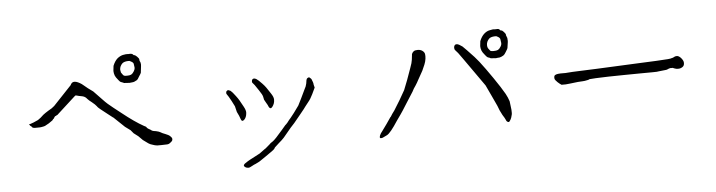

<svg xmlns="http://www.w3.org/2000/svg" viewBox="-45 -864 4090 1097"><g transform="rotate(-5 2000.0 -315.0)"><path d="M833 -134Q821 -135 805 -141Q793 -144 783 -151Q759 -168 754 -172Q749 -177 730 -196L705 -215Q690 -233 689 -234Q689 -234 688 -234H689L659 -256L597 -315H596Q582 -325 569 -336Q518 -375 511 -384V-385Q501 -398 482 -413Q467 -424 459 -433Q452 -443 441 -448Q434 -451 422 -453Q418 -453 396 -459Q391 -460 385 -453L285 -362Q282 -360 281 -358L276 -356Q273 -354 272 -353Q269 -352 266 -351V-350Q263 -349 260 -342Q258 -338 256 -337Q253 -336 252 -333L251 -332Q250 -331 249 -329Q227 -312 204 -301Q200 -299 182 -296Q179 -295 155 -295Q135 -294 130 -300Q128 -304 125 -306Q123 -307 122 -308V-309H121L119 -310V-311L118 -314L116 -313L115 -314L114 -317Q116 -318 123 -320Q135 -324 140 -326Q164 -336 167 -338Q187 -352 191 -357Q204 -371 251 -398Q255 -401 261 -406L260 -405Q261 -405 261 -406Q266 -409 270 -414Q370 -519 371 -521Q372 -525 374 -527Q389 -551 434 -521V-522Q434 -521 434 -521Q439 -517 444 -513Q463 -496 496 -473Q499 -471 546 -421Q569 -396 603 -370Q606 -367 645 -337Q715 -281 767 -252Q775 -248 777 -247Q779 -247 783 -240Q786 -236 795 -231Q802 -228 805 -225Q810 -220 820 -218Q828 -217 833 -216Q851 -212 857 -208Q868 -201 885 -195Q905 -187 910 -182Q920 -172 921 -169Q924 -163 921 -156Q920 -151 909 -143Q900 -135 889 -135L857 -134Q837 -134 834 -134ZM714 -629Q709 -629 708 -629H707Q688 -628 677 -620Q660 -604 660 -583Q661 -574 663 -567Q665 -564 673 -553Q676 -549 680 -547.5Q684 -546 693 -546Q695 -546 697 -546Q711 -546 720 -550Q729 -555 736 -567Q742 -577 742.5 -582.5Q743 -588 743 -589Q743 -591 740 -610Q739 -618 725 -625Q719 -628 717 -629Q715 -629 714 -629ZM624 -609Q635 -636 651 -650Q666 -662 682 -666Q703 -670 710 -669Q714 -668 719 -669Q736 -670 741 -663Q742 -661 744 -660Q746 -660 749 -659Q754 -658 763 -649Q774 -638 774 -633V-628Q774 -626 775 -625Q776 -620 778 -618Q780 -615 781 -602Q781 -598 780 -590Q776 -560 776 -556Q775 -552 763 -534Q755 -519 750 -516Q733 -506 725 -506Q707 -504 707 -504Q704 -504 691 -505L675 -506Q673 -508 661 -512Q655 -514 652 -517L645 -525Q629 -544 626 -553Q621 -567 621 -577Q621 -581 621 -582Q623 -606 624 -609Z M1384 20Q1375 23 1363 30Q1352 36 1349 37Q1342 39 1337 38Q1328 37 1323 33Q1316 28 1316 23.5Q1316 19 1323 13Q1324 12 1341 1Q1346 -2 1355 -7Q1407 -35 1412 -37Q1427 -48 1442 -59Q1452 -65 1453 -67Q1453 -67 1474 -85Q1479 -90 1480 -91Q1484 -93 1492 -99Q1507 -109 1551 -161Q1573 -187 1574 -188Q1575 -188 1576 -188Q1575 -188 1577 -190Q1584 -196 1596 -213Q1600 -216 1627 -251L1656 -291Q1657 -292 1676 -331Q1697 -376 1699 -379Q1709 -396 1712 -412Q1713 -421 1715 -431Q1717 -436 1717 -437Q1718 -441 1724 -444Q1730 -447 1732 -446Q1741 -439 1744 -435Q1754 -410 1753 -409Q1752 -407 1758 -385Q1739 -343 1728 -325Q1722 -315 1712 -303Q1702 -291 1694 -280Q1693 -277 1661 -238Q1629 -199 1624 -193Q1619 -188 1602 -169Q1562 -121 1557 -115Q1544 -101 1527 -87Q1505 -67 1502 -64Q1500 -61 1498 -57Q1495 -54 1491 -50Q1477 -39 1456 -25Q1453 -23 1418 1Q1414 4 1406 9ZM1295 -318Q1288 -333 1279 -349.5Q1270 -366 1264 -376Q1258 -386 1254 -391Q1251 -395 1252 -400Q1252 -405 1254.5 -408Q1257 -411 1260 -412.5Q1263 -414 1267 -413Q1271 -412 1278 -408Q1284 -403 1289.5 -396.5Q1295 -390 1306 -375.5Q1317 -361 1324 -349Q1331 -337 1344 -313Q1357 -290 1356 -275.5Q1355 -261 1351 -252Q1347 -243 1342 -238Q1337 -233 1333 -232Q1326 -229 1321 -243Q1316 -258 1314 -262Q1303 -284 1303 -285Q1296 -315 1295 -318ZM1454 -374Q1452 -377 1439 -398Q1425 -420 1418 -429Q1411 -438 1407 -442Q1403 -446 1404 -451Q1404 -456 1406 -460Q1408 -464 1411.5 -465.5Q1415 -467 1419.5 -466.5Q1424 -466 1431 -462Q1438 -457 1444 -451.5Q1450 -446 1462.5 -433Q1475 -420 1483 -408.5Q1491 -397 1506 -374Q1521 -352 1521 -337.5Q1521 -323 1517 -313.5Q1513 -304 1508.5 -298Q1504 -292 1500 -290Q1498 -288 1493 -291Q1488 -294 1486 -300Q1484 -307 1474 -323Q1465 -339 1464 -341Q1461 -362 1454 -374Z M2814 -587Q2809 -587 2807 -587Q2787 -586 2777 -578Q2760 -562 2760 -541Q2760 -532 2763 -525Q2764 -522 2773 -511Q2775 -507 2779.5 -505.5Q2784 -504 2793 -504Q2794 -504 2796 -504Q2811 -504 2820 -508Q2829 -513 2836 -525Q2842 -535 2842 -540.5Q2842 -546 2842 -547Q2842 -549 2839 -568Q2838 -576 2825 -583Q2819 -586 2817 -587Q2814 -587 2814 -587ZM2724 -567Q2735 -594 2751 -608Q2766 -621 2782 -624Q2803 -629 2810 -627Q2814 -627 2819 -627Q2836 -629 2840 -622Q2842 -620 2844 -618Q2845 -618 2848 -617H2849Q2854 -617 2863 -607Q2873 -596 2873 -591V-587Q2874 -585 2875 -583Q2876 -579 2877 -576Q2880 -574 2880 -560Q2881 -557 2880 -548Q2876 -519 2875 -514Q2875 -511 2863 -492Q2855 -478 2849 -475V-474Q2833 -465 2825 -464Q2807 -463 2806 -462Q2804 -462 2791 -463L2775 -464Q2772 -467 2761 -470Q2755 -472 2752 -476L2745 -484Q2729 -503 2726 -512Q2721 -526 2721 -535Q2721 -539 2721 -540Q2723 -565 2724 -567ZM2789 -190Q2780 -209 2763 -246Q2733 -311 2732 -312Q2676 -391 2620 -471Q2601 -498 2592 -510Q2582 -521 2577 -527Q2572 -532 2572 -539Q2571 -546 2573.5 -551.5Q2576 -557 2579 -559Q2583 -561 2589 -561Q2594 -561 2603 -556Q2612 -551 2620 -545Q2628 -538 2644 -521Q2690 -474 2709 -449Q2740 -409 2780.5 -350Q2821 -291 2842 -254Q2854 -232 2861 -210L2867 -161Q2869 -138 2865 -128Q2862 -114 2857 -105.5Q2852 -97 2848 -93Q2846 -91 2839 -94Q2832 -98 2830 -106Q2826 -116 2813 -136Q2798 -163 2789 -190ZM2351 -377Q2344 -363 2333 -346Q2321 -330 2313 -313Q2312 -310 2276 -255Q2241 -199 2234 -190Q2229 -182 2210 -156Q2166 -88 2146 -78Q2126 -68 2121 -66Q2116 -64 2110 -64Q2104 -64 2104 -71Q2104 -78 2113 -93Q2111 -89 2149 -142Q2174 -179 2175 -180Q2177 -181 2177 -181Q2177 -181 2178 -183Q2184 -194 2200 -215Q2204 -221 2234 -270L2266 -326Q2267 -328 2288 -382Q2311 -445 2312 -449Q2323 -478 2325 -495Q2326 -508 2328 -521Q2328 -528 2330 -530Q2333 -537 2340 -542.5Q2347 -548 2363 -548Q2379 -548 2390 -540Q2401 -532 2403 -521Q2405 -510 2403 -494Q2401 -478 2394 -461Q2387 -444 2379 -427Q2367 -406 2351 -377Z M3163 -278V-280Q3159 -281 3153.5 -286Q3148 -291 3143 -295Q3137 -301 3132 -307Q3127 -313 3127 -319Q3126 -333 3133.5 -337Q3141 -341 3151 -342L3165 -343H3193L3207 -344Q3228 -346 3273 -347.5Q3318 -349 3375 -351.5Q3432 -354 3495 -357Q3558 -360 3615 -362.5Q3672 -365 3717.5 -367Q3763 -369 3783 -371Q3798 -372 3809 -376Q3811 -376 3812 -376.5Q3813 -377 3814 -377Q3818 -381 3821 -381Q3826 -384 3833 -384Q3839 -385 3846 -381Q3853 -377 3859 -370Q3865 -363 3868.5 -356Q3872 -349 3872 -343Q3873 -326 3861.5 -318.5Q3850 -311 3838 -311Q3827 -310 3815 -315Q3812 -317 3809 -317.5Q3806 -318 3805 -319Q3802 -318 3799 -318.5Q3796 -319 3794 -319Q3791 -319 3788.5 -318Q3786 -317 3782 -316Q3781 -315 3779.5 -315Q3778 -315 3776 -313Q3774 -313 3772.5 -312.5Q3771 -312 3770 -311Q3758 -309 3747 -308.5Q3736 -308 3724 -306Q3719 -304 3689 -304Q3659 -304 3617 -303.5Q3575 -303 3526 -302.5Q3477 -302 3435 -301Q3393 -300 3363 -298.5Q3333 -297 3327 -296Q3323 -294 3319 -292.5Q3315 -291 3311 -291Q3299 -288 3285.5 -287.5Q3272 -287 3260 -286Q3238 -284 3213 -280.5Q3188 -277 3166 -278Z"/></g></svg>

Font: ToneOZ-Tsuipita-TC
Style: Tsuipita-TC
Weight: 400
Designer: :Jeffrey Xuan (Chih-Lin Hsuan)  :
Foundry: jeffreyx@gmail.com, cjkFonts.io
Version: Version 0.24071